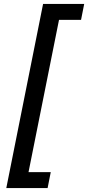

<svg xmlns="http://www.w3.org/2000/svg" viewBox="-20 -762 448 976"><path d="M199 -742H408L392 -661H280L125 113H238L222 194H12Z"/></svg>

Font: Idrija
Style: Italic
Weight: 500
Italic angle: -11.3°
Designer: Julieta Ulanovsky
Foundry: Julieta Ulanovsky
Version: Version 7.200